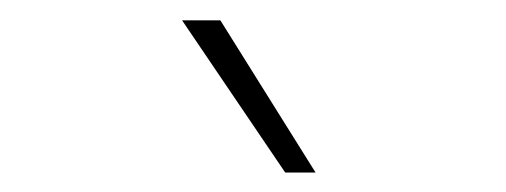

<svg xmlns="http://www.w3.org/2000/svg" viewBox="-20 -778 503 191"><path d="M161.1 -757.8H199.2L293.9 -606.4H263.7Z"/></svg>

Font: Pretendard JP Thin
Style: Regular
Weight: 100
Designer: Base glyphs from Inter by Rasmus Andersson; Hangeul glyphs from Noto Sans CJK(Source Han Sans) by Jang Soo-young and Kan
Foundry: Kil Hyung-jin
Version: Version 1.309